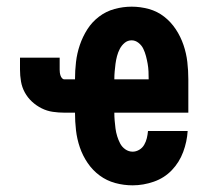

<svg xmlns="http://www.w3.org/2000/svg" viewBox="-20 -548 640 576"><path d="M378 8Q351 8 325.5 1Q300 -6 279 -21.5Q258 -37 243 -59Q228 -81 219.5 -106Q211 -131 208 -157Q205 -183 205 -210H173Q156 -210 138.5 -212.5Q121 -215 105 -223Q89 -231 76 -243Q63 -255 54.5 -270.5Q46 -286 43 -303.5Q40 -321 40 -339V-375H159V-339Q159 -335 159.5 -330.5Q160 -326 161.5 -321.5Q163 -317 166 -313.5Q169 -310 173 -310H205Q205 -336 208 -362Q211 -388 219.5 -413Q228 -438 242 -460Q256 -482 277 -498Q298 -514 323.5 -521Q349 -528 375 -528Q401 -528 426.5 -521Q452 -514 472.5 -498Q493 -482 507.5 -460Q522 -438 530.5 -413Q539 -388 542 -362Q545 -336 545 -310V-210H323Q323 -198 324 -186Q325 -174 326.5 -162.5Q328 -151 331.5 -139.5Q335 -128 340.5 -117.5Q346 -107 356 -100Q366 -93 378 -93Q388 -93 397.5 -98.5Q407 -104 412.5 -113.5Q418 -123 420.5 -133.5Q423 -144 424 -155H543Q541 -123 529.5 -92Q518 -61 495.5 -37.5Q473 -14 441.5 -3Q410 8 378 8ZM323 -310H426Q426 -322 425.5 -333.5Q425 -345 423 -356.5Q421 -368 418 -379.5Q415 -391 410 -401.5Q405 -412 395.5 -419.5Q386 -427 375 -427Q363 -427 354 -419.5Q345 -412 339.5 -401.5Q334 -391 331 -379.5Q328 -368 326.5 -356.5Q325 -345 324 -333.5Q323 -322 323 -310Z"/></svg>

Font: Iosevka Custom Extended
Style: Bold
Weight: 700
Width: 7
Monospace: yes
Designer: Belleve Invis
Foundry: Belleve Invis
Version: Version 11.2.4; ttfautohint (v1.8.4)